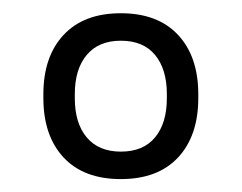

<svg xmlns="http://www.w3.org/2000/svg" viewBox="-20 -670 365 290"><path d="M162.5 -399.5Q106.5 -399.5 76 -432.2Q45.5 -465 45.5 -522V-527.5Q45.5 -584.5 76 -617.2Q106.5 -650 162.5 -650Q218.5 -650 249 -617.2Q279.5 -584.5 279.5 -527.5V-522Q279.5 -465 249 -432.2Q218.5 -399.5 162.5 -399.5ZM162.5 -441Q196.5 -441 214.2 -462.5Q232 -484 232 -521.5V-528Q232 -565.5 214.2 -587Q196.5 -608.5 162.5 -608.5Q129 -608.5 111 -587Q93 -565.5 93 -528V-521.5Q93 -484 111 -462.5Q129 -441 162.5 -441Z"/></svg>

Font: Anek Odia Medium Light
Style: Regular
Weight: 300
Version: Version 1.003